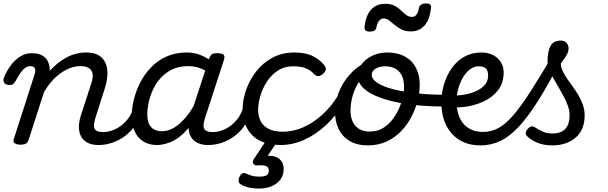

<svg xmlns="http://www.w3.org/2000/svg" viewBox="-36 -823 3523 1112"><path d="M534 17Q499 17 474 5Q449 -7 435.5 -29.5Q422 -52 421 -83Q420 -114 432 -153L494 -344Q504 -375 500 -396.5Q496 -418 478.5 -429Q461 -440 430 -440Q401 -440 372 -429.5Q343 -419 315 -399Q287 -379 263 -351.5Q239 -324 219 -290L129 -11Q125 2 114.5 8.5Q104 15 81 15Q65 15 51.5 8Q38 1 44 -18L164 -391Q172 -415 165.5 -427.5Q159 -440 141 -440Q125 -440 111.5 -431Q98 -422 84.5 -403.5Q71 -385 55 -355Q48 -343 40.5 -336.5Q33 -330 13 -331Q-7 -333 -13 -346Q-19 -359 -12 -376Q4 -415 28 -446.5Q52 -478 82.5 -496.5Q113 -515 148 -515Q173 -515 192.5 -508.5Q212 -502 225 -489.5Q238 -477 245 -458.5Q252 -440 252 -417V-413Q275 -438 299.5 -457.5Q324 -477 350.5 -491Q377 -505 405 -512Q433 -519 461 -519Q521 -519 551 -491.5Q581 -464 585.5 -416.5Q590 -369 570 -308L517 -141Q502 -94 512.5 -76Q523 -58 559 -58Q573 -58 578.5 -46.5Q584 -35 581.5 -20.5Q579 -6 567 5.5Q555 17 534 17Z M534 17Q520 17 514 5.5Q508 -6 511 -20.5Q514 -35 526 -46.5Q538 -58 559 -58Q585 -58 611 -66.5Q637 -75 661 -92Q685 -109 704 -133.5Q723 -158 734 -190Q739 -205 751 -205.5Q763 -206 772.5 -196.5Q782 -187 779 -173Q769 -130 745 -95Q721 -60 687.5 -35Q654 -10 614.5 3.5Q575 17 534 17Z M874 17Q828 17 795 -3Q762 -23 744.5 -61Q727 -99 727 -151Q727 -195 739 -245Q751 -295 775.5 -343.5Q800 -392 838 -432Q876 -472 928 -495.5Q980 -519 1047 -519Q1092 -519 1132 -501.5Q1172 -484 1204 -458L1192 -389Q1152 -418 1120 -429Q1088 -440 1054 -440Q1001 -440 961.5 -421Q922 -402 894 -370.5Q866 -339 849 -301.5Q832 -264 824.5 -227Q817 -190 817 -160Q817 -128 826.5 -106.5Q836 -85 855 -74Q874 -63 902 -63Q937 -63 970.5 -82.5Q1004 -102 1036 -139Q1068 -176 1095 -226L1112 -179Q1075 -97 1031 -54.5Q987 -12 945.5 2.5Q904 17 874 17ZM1169 17Q1134 17 1109 5Q1084 -7 1070.5 -29.5Q1057 -52 1056 -83Q1055 -114 1067 -153L1175 -483Q1182 -503 1191.5 -509Q1201 -515 1220 -515Q1251 -515 1259.5 -505.5Q1268 -496 1261 -476L1152 -141Q1136 -94 1147.5 -76Q1159 -58 1194 -58Q1208 -58 1213.5 -46.5Q1219 -35 1216.5 -20.5Q1214 -6 1202 5.5Q1190 17 1169 17Z M1169 17Q1155 17 1149 5.5Q1143 -6 1146 -20.5Q1149 -35 1161 -46.5Q1173 -58 1194 -58Q1220 -58 1246 -66.5Q1272 -75 1296 -92Q1320 -109 1339 -133.5Q1358 -158 1369 -190Q1374 -205 1386 -205.5Q1398 -206 1407.5 -196.5Q1417 -187 1414 -173Q1404 -130 1380 -95Q1356 -60 1322.5 -35Q1289 -10 1249.5 3.5Q1210 17 1169 17Z M1594 17Q1479 17 1424 -40.5Q1369 -98 1369 -189Q1369 -242 1388.5 -299.5Q1408 -357 1446 -407Q1484 -457 1540.5 -488Q1597 -519 1670 -519Q1729 -519 1769.5 -501Q1810 -483 1840 -448Q1855 -430 1850.5 -417.5Q1846 -405 1834 -394Q1821 -384 1808 -382.5Q1795 -381 1781 -396Q1762 -417 1734 -428Q1706 -439 1661 -439Q1611 -439 1573 -414Q1535 -389 1509.5 -349.5Q1484 -310 1471.5 -266.5Q1459 -223 1459 -185Q1459 -153 1472.5 -124Q1486 -95 1518 -77.5Q1550 -60 1604 -60Q1618 -60 1623.5 -48.5Q1629 -37 1627 -21.5Q1625 -6 1616.5 5.5Q1608 17 1594 17Z M1587 17Q1578 17 1574 5.5Q1570 -6 1571.5 -21.5Q1573 -37 1580.5 -48.5Q1588 -60 1600 -60Q1663 -60 1722 -86.5Q1781 -113 1831.5 -159.5Q1882 -206 1919 -265Q1924 -273 1936 -268Q1948 -263 1956.5 -253Q1965 -243 1960 -234Q1916 -159 1856.5 -102.5Q1797 -46 1728.5 -14.5Q1660 17 1587 17Z M1466 269Q1429 269 1399.5 261.5Q1370 254 1353 241Q1345 233 1346 220.5Q1347 208 1352 199Q1359 186 1367.5 181.5Q1376 177 1386 181Q1399 187 1418 193.5Q1437 200 1468 200Q1493 200 1507 192.5Q1521 185 1521 165Q1521 143 1501.5 137.5Q1482 132 1455 135Q1444 136 1439.5 133Q1435 130 1431 124Q1427 117 1428.5 110.5Q1430 104 1435 97L1508 -13H1577L1497 105L1468 89Q1512 75 1543 80.5Q1574 86 1590.5 106Q1607 126 1607 155Q1607 192 1587.5 217.5Q1568 243 1536 256Q1504 269 1466 269Z M2095 19Q2033 19 1990 -6Q1947 -31 1925.5 -75.5Q1904 -120 1904 -176Q1904 -229 1925 -285Q1946 -341 1987 -388.5Q2028 -436 2087 -465Q2146 -494 2222 -494Q2241 -494 2244 -483Q2247 -472 2240 -461Q2233 -450 2220 -450Q2174 -450 2137.5 -433Q2101 -416 2074 -388Q2047 -360 2029 -325Q2011 -290 2002.5 -253Q1994 -216 1994 -183Q1994 -144 2007.5 -116.5Q2021 -89 2046 -75Q2071 -61 2105 -61Q2154 -61 2191 -87Q2228 -113 2253 -153.5Q2278 -194 2291 -238.5Q2304 -283 2304 -321Q2304 -360 2291 -386Q2278 -412 2253.5 -425.5Q2229 -439 2196 -439Q2177 -439 2169 -451Q2161 -463 2163 -479Q2165 -495 2175.5 -507Q2186 -519 2205 -519Q2267 -519 2309.5 -495.5Q2352 -472 2373.5 -429.5Q2395 -387 2395 -331Q2395 -291 2383.5 -243.5Q2372 -196 2348.5 -149.5Q2325 -103 2289 -65Q2253 -27 2204.5 -4Q2156 19 2095 19Z M2542 -206Q2466 -206 2398.5 -211.5Q2331 -217 2275 -228Q2219 -239 2174.5 -254.5Q2130 -270 2099 -289.5Q2068 -309 2052 -332.5Q2036 -356 2036 -383Q2036 -422 2060 -453Q2084 -484 2123 -501.5Q2162 -519 2205 -519Q2224 -519 2232 -507Q2240 -495 2238 -479Q2236 -463 2225.5 -451Q2215 -439 2196 -439Q2160 -439 2138.5 -425Q2117 -411 2117 -389Q2117 -373 2131.5 -358Q2146 -343 2173 -330Q2200 -317 2238 -307Q2276 -297 2324 -289.5Q2372 -282 2427.5 -278Q2483 -274 2545 -274Q2558 -274 2563.5 -263.5Q2569 -253 2568 -240Q2567 -227 2560.5 -216.5Q2554 -206 2542 -206Z M2105 -640Q2072 -640 2075 -668Q2083 -734 2113.5 -767.5Q2144 -801 2195 -801Q2228 -801 2249.5 -789.5Q2271 -778 2286.5 -763Q2302 -748 2316.5 -736.5Q2331 -725 2352 -725Q2366 -725 2376 -738Q2386 -751 2390 -776Q2396 -803 2433 -803Q2449 -803 2455.5 -796.5Q2462 -790 2460 -776Q2453 -710 2423 -675.5Q2393 -641 2344 -641Q2312 -641 2289.5 -652.5Q2267 -664 2250 -678.5Q2233 -693 2218 -704.5Q2203 -716 2185 -716Q2170 -716 2159 -701.5Q2148 -687 2143 -661Q2141 -651 2131.5 -645.5Q2122 -640 2105 -640Z M2541 -275Q2573 -268 2615 -270.5Q2657 -273 2697.5 -286Q2738 -299 2764.5 -323.5Q2791 -348 2791 -386Q2791 -415 2777.5 -427Q2764 -439 2736 -439Q2722 -439 2715 -451Q2708 -463 2709.5 -479Q2711 -495 2721.5 -507Q2732 -519 2753 -519Q2781 -519 2804.5 -510.5Q2828 -502 2845 -486.5Q2862 -471 2871.5 -450Q2881 -429 2881 -404Q2881 -342 2848 -300Q2815 -258 2762 -234Q2709 -210 2649 -203.5Q2589 -197 2536 -205Z M2748 19Q2699 19 2662 5.5Q2625 -8 2598 -32Q2571 -56 2553.5 -87.5Q2536 -119 2528 -155.5Q2520 -192 2520 -229Q2520 -272 2530 -314Q2540 -356 2559 -393Q2578 -430 2606 -458.5Q2634 -487 2671 -503Q2708 -519 2753 -519Q2762 -519 2764.5 -507Q2767 -495 2763.5 -479Q2760 -463 2752.5 -451Q2745 -439 2736 -439Q2709 -439 2686 -421.5Q2663 -404 2645.5 -374.5Q2628 -345 2618 -308.5Q2608 -272 2608 -234Q2608 -202 2616 -170.5Q2624 -139 2642 -114Q2660 -89 2689.5 -74Q2719 -59 2763 -59Q2810 -59 2851 -81.5Q2892 -104 2935.5 -154Q2979 -204 3032.5 -287Q3086 -370 3158 -491Q3166 -505 3180.5 -503Q3195 -501 3205 -490.5Q3215 -480 3208 -466Q3138 -330 3079 -237Q3020 -144 2967 -87.5Q2914 -31 2860.5 -6Q2807 19 2748 19Z M3162 19Q3112 19 3075 3Q3038 -13 3018 -33Q3009 -41 3008.5 -51.5Q3008 -62 3022 -78Q3033 -90 3043.5 -91Q3054 -92 3067 -83Q3081 -73 3106 -61.5Q3131 -50 3162 -50Q3215 -50 3239 -77.5Q3263 -105 3263 -155Q3263 -180 3254 -207Q3245 -234 3230 -262Q3215 -290 3199 -317.5Q3183 -345 3168 -371.5Q3153 -398 3144 -421Q3135 -444 3135 -463Q3135 -524 3152 -556Q3169 -588 3212 -588Q3235 -588 3246 -574Q3257 -560 3257 -543Q3257 -526 3247.5 -507.5Q3238 -489 3212 -455Q3212 -435 3222 -413.5Q3232 -392 3247.5 -369Q3263 -346 3281 -321.5Q3299 -297 3314.5 -270.5Q3330 -244 3340 -215.5Q3350 -187 3350 -155Q3350 -70 3297.5 -25.5Q3245 19 3162 19Z"/></svg>

Font: Playwrite RO
Style: Regular
Weight: 400
Designer: Veronika Burian, José Scaglione
Foundry: TypeTogether
Version: Version 1.002